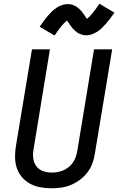

<svg xmlns="http://www.w3.org/2000/svg" viewBox="-20 -999 640 1027"><path d="M254 8Q224 8 194.5 2.5Q165 -3 140.5 -16.5Q116 -30 97.5 -51.5Q79 -73 70 -100Q61 -127 60.5 -157Q60 -187 65 -217L151 -735H247L160 -204Q155 -179 157.5 -155Q160 -131 173 -112Q186 -93 208.5 -84.5Q231 -76 255 -76Q255 -76 255.5 -76Q256 -76 256 -76Q271 -76 287 -78.5Q303 -81 318 -87.5Q333 -94 346.5 -104.5Q360 -115 369.5 -129Q379 -143 384.5 -158Q390 -173 393 -189L483 -735H580L487 -175Q483 -149 473.5 -123.5Q464 -98 447 -76Q430 -54 407 -37Q384 -20 358.5 -9.5Q333 1 306.5 4.5Q280 8 254 8ZM272 -809 192 -856Q204 -874 215 -888.5Q226 -903 236 -914.5Q246 -926 256.5 -936.5Q267 -947 281 -956.5Q295 -966 310.5 -971.5Q326 -977 341 -977Q351 -977 359 -975.5Q367 -974 376 -970Q385 -966 391 -962Q397 -958 404.5 -951Q412 -944 417 -937.5Q422 -931 426.5 -925Q431 -919 436 -911.5Q441 -904 445 -898Q460 -910 475.5 -929Q491 -948 512 -979L592 -931Q580 -914 569 -899.5Q558 -885 547.5 -873Q537 -861 526.5 -850.5Q516 -840 502.5 -831Q489 -822 473.5 -816Q458 -810 442 -810Q433 -810 424.5 -812Q416 -814 407.5 -817.5Q399 -821 392.5 -825.5Q386 -830 379 -836.5Q372 -843 366.5 -849.5Q361 -856 357 -862.5Q353 -869 347.5 -876.5Q342 -884 338 -889Q323 -877 307.5 -858Q292 -839 272 -809Z"/></svg>

Font: Iosevka Curly MdExObl
Style: Regular
Weight: 500
Width: 7
Italic angle: -9°
Monospace: yes
Designer: Belleve Invis
Foundry: Belleve Invis
Version: Version 11.1.0; ttfautohint (v1.8.3)